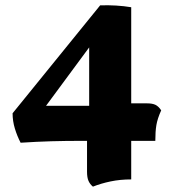

<svg xmlns="http://www.w3.org/2000/svg" viewBox="-20 -526 646 717"><path d="M282 0Q225 0 171.5 1.5Q118 3 57 7Q44 -18 35.5 -46Q27 -74 27 -103L354 -506Q415 -508 470 -499V-140H530Q549 -140 560.5 -134.5Q572 -129 582 -114Q568 -83 564 -59Q560 -35 560 0H470V144Q429 144 393 151.5Q357 159 327 171Q316 162 310.5 149.5Q305 137 305 115V0ZM313 -349 152 -131H313Z"/></svg>

Font: Vollkorn ExtraBold
Style: Regular
Weight: 800
Designer: Friedrich Althausen
Foundry: Friedrich Althausen
Version: Version 5.000; ttfautohint (v1.8.3)